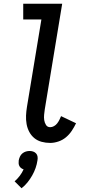

<svg xmlns="http://www.w3.org/2000/svg" viewBox="-20 -755 490 1025"><path d="M248 8Q224 8 202 2Q180 -4 163.5 -17.5Q147 -31 136.5 -50.5Q126 -70 122 -92.5Q118 -115 119 -138Q120 -161 124 -185L201 -651H104V-735H312L219 -171Q217 -157 215.5 -142.5Q214 -128 216 -114Q218 -100 225.5 -88Q233 -76 248 -76Q258 -76 268 -81.5Q278 -87 285 -96Q292 -105 297 -115Q302 -125 306 -135L386 -97Q376 -76 363 -56.5Q350 -37 332 -22Q314 -7 291.5 0.5Q269 8 248 8ZM95 250 58 213Q74 199 86 183Q98 167 106 149Q99 147 93 142.5Q87 138 83.5 131.5Q80 125 79.5 117Q79 109 80 101Q82 91 86.5 81Q91 71 99.5 64Q108 57 118 54Q128 51 138 51Q148 51 157 54Q166 57 172.5 64Q179 71 180.5 81Q182 91 180 101Q177 122 170 142Q163 162 152 181.5Q141 201 127 218.5Q113 236 95 250Z"/></svg>

Font: Iosevka Etoile Medium
Style: Italic
Weight: 500
Italic angle: -9°
Designer: Belleve Invis
Foundry: Belleve Invis
Version: Version 22.1.2; ttfautohint (v1.8.4)